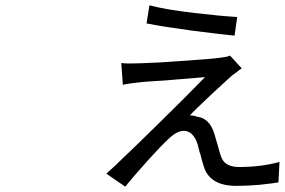

<svg xmlns="http://www.w3.org/2000/svg" viewBox="-20 -656 1071 722"><path d="M713 -607Q806 -596 872 -592L862 -522Q825 -525 701 -541Q590 -556 531 -568L542 -636Q601 -620 713 -607ZM869 -384Q853 -372 851 -371Q832 -354 776 -302Q706 -236 694 -222Q702 -222 707 -221Q717 -219 721 -217Q768 -212 786 -153L789 -143L792 -132L799 -109Q805 -85 811 -68Q824 -28 879 -28Q962 -28 1031 -47L1027 30Q1002 34 955 39Q911 43 869 43Q770 43 747 -28Q740 -50 734 -74L730 -86L727 -98Q726 -103 724 -110L722 -117Q705 -164 671 -164Q645 -164 613 -133Q588 -110 538 -55Q477 13 451 46L380 -3Q396 -17 415 -35Q434 -54 448 -67Q459 -78 468 -86L489 -106Q563 -178 582 -197Q673 -286 751 -366Q744 -365 631 -356L595 -353L578 -352L561 -351Q549 -350 532 -349Q515 -348 510 -347Q468 -343 442 -337L436 -419Q457 -416 506 -418Q576 -420 652 -426Q774 -434 809 -439Q815 -440 829 -442Q835 -443 845 -447L889 -399Q878 -392 869 -384Z"/></svg>

Font: Source Han Sans Regular
Style: Regular
Weight: 400
Designer: Ryoko NISHIZUKA  (kana & ideographs); Paul D. Hunt (Latin, Greek & Cyrillic); Wenlong ZHANG  (bopomofo); Sandoll Communi
Foundry: Adobe Systems Incorporated
Version: Version 1.00 January 18, 2024, initial release